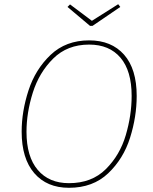

<svg xmlns="http://www.w3.org/2000/svg" viewBox="-20 -883 729 913"><path d="M630 -427Q630 -328 598.5 -228Q567 -128 494.5 -59Q422 10 308 10Q203 10 143 -59.5Q83 -129 83 -257Q83 -353 115.5 -453Q148 -553 220.5 -622Q293 -691 404 -691Q510 -691 570 -623Q630 -555 630 -427ZM106 -256Q106 -138 159.5 -75Q213 -12 308 -12Q416 -12 483 -78.5Q550 -145 578 -240Q606 -335 606 -427Q606 -546 553 -608.5Q500 -671 404 -671Q300 -671 233 -604.5Q166 -538 136 -442.5Q106 -347 106 -256ZM542 -863 552 -850 420 -760H408L301 -850L313 -862L417 -784Z"/></svg>

Font: Fira Sans Thin
Style: Italic
Weight: 250
Italic angle: -8°
Designer: Carrois Corporate & Edenspiekermann AG
Foundry: Carrois Corporate GbR & Edenspiekermann AG
Version: Version 4.203